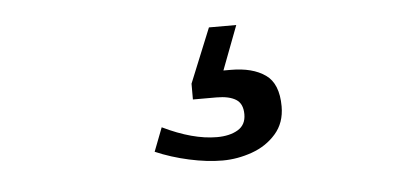

<svg xmlns="http://www.w3.org/2000/svg" viewBox="-30 -67 660 315"><g transform="rotate(-5 300.0 90.0)"><path d="M216 175 231 136Q280.5 160 320 160Q341 160 354.5 152Q368 144 368 126.5Q368 109 356.8 102Q345.5 95 325 95H286V69L322.5 -20.5H367.5L340 52H352Q388 52 409 66.8Q430 81.5 430 119Q430 146 414.2 164Q398.5 182 374.5 190.5Q350.5 199 326 199Q300.5 199 271 192.5Q241.5 186 216 175Z"/></g></svg>

Font: JuliaMono Latin
Style: Regular
Weight: 400
Monospace: yes
Designer: cormullion
Foundry: corm
Version: Version 0.049; ttfautohint (v1.8.4)